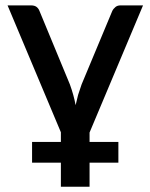

<svg xmlns="http://www.w3.org/2000/svg" viewBox="-20 -530 563 719"><path d="M315.4 -33.7V1.5H423.3V79.1H315.4V169.4H208V79.1H100.1V1.5H208V-34.7L8.3 -509.8H96.7Q109.4 -509.8 117.2 -503.9Q124.5 -498 127.9 -488.8L241.7 -213.9Q256.3 -173.8 263.2 -136.2Q265.1 -146 272.5 -174.8Q274.9 -183.6 285.6 -213.9L400.4 -488.8Q404.3 -497.1 412.6 -503.9Q419.9 -509.8 431.2 -509.8H515.6Z"/></svg>

Font: Lato-SemiBold
Style: Regular
Weight: 500
Designer: Lukasz Dziedzic with Adam Twardoch and Botio Nikoltchev
Foundry: tyPoland Lukasz Dziedzic
Version: ""